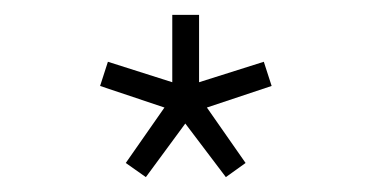

<svg xmlns="http://www.w3.org/2000/svg" viewBox="-20 -880 500 258"><path d="M176 -642 229 -714 283.5 -642 310 -661 258 -735.5 345 -764.5 334.5 -797 247.5 -769.5V-860H211.5V-769.5L125 -797L114.5 -764.5L201 -735.5L149 -661Z"/></svg>

Font: Spartan
Style: Regular
Weight: 400
Designer: Matt Bailey, Mirko Velimirovic
Foundry: Matt Bailey
Version: Version 1.003; ttfautohint (v1.8.3)